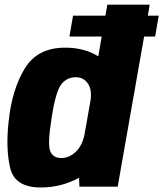

<svg xmlns="http://www.w3.org/2000/svg" viewBox="-20 -805 704 828"><path d="M279.5 -647.5 295 -737.5H434.5L443 -785H625.5L617.5 -737.5H664.5L649 -647.5H601.5L487.5 0H322.5L321 -38.5Q244.5 3.5 156 3.5Q43.5 3.5 23.8 -81Q4 -165.5 17.5 -283Q31.5 -418 86.2 -508.8Q141 -599.5 260.5 -599.5Q344 -599.5 404 -562L418.5 -647.5ZM344.5 -225.5 370.5 -372.5Q377 -418 359.5 -444Q340.5 -472 306.5 -472Q268.5 -472 244.2 -441.2Q220 -410.5 202.5 -296Q184.5 -183 196.5 -153.2Q208.5 -123.5 245 -123.5Q279 -123.5 308 -151.5Q335 -178 344.5 -225.5Z"/></svg>

Font: Anybody ExtraBold
Style: Italic
Weight: 800
Italic angle: -10°
Designer: Tyler Finck
Foundry: Etcetera Type Company
Version: Version 1.010; ttfautohint (v1.8.3) -l 8 -r 50 -G 200 -x 14 